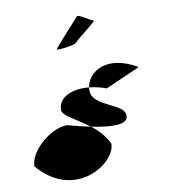

<svg xmlns="http://www.w3.org/2000/svg" viewBox="-87 -1012 855 944"><g transform="rotate(-10 341.0 -540.5)"><path d="M26 -244C196 -45 418 -190 418 -288C400 -329 368 -362 334 -388C296 -396 257 -405 219 -416C138 -416 26 -322 26 -244ZM203 -494C203 -464 272 -436 334 -388C432 -368 515 -365 515 -409C522 -474 357 -480 357 -564C357 -569 357 -575 358 -580C273 -588 203 -558 203 -494ZM234 -791C234 -786 328 -796 334 -808C340 -820 450 -900 438 -900C425 -900 365 -946 359 -934C352 -924 235 -799 234 -791ZM358 -580C385 -577 414 -571 443 -560L616 -636C468 -723 370 -656 358 -580Z"/></g></svg>

Font: Ampere
Style: Regular
Weight: 400
Version: Version 1